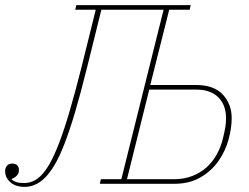

<svg xmlns="http://www.w3.org/2000/svg" viewBox="-64 -718 971 750"><path d="M32 12Q-3 12 -23.5 -6Q-44 -24 -44 -50Q-44 -62 -37 -70.5Q-30 -79 -17 -79Q10 -79 10 -53Q10 -31 -18 -19V-16Q-10 -10 1 -6.5Q12 -3 30 -3Q47 -3 63.5 -9.5Q80 -16 97 -33Q113 -49 130 -78.5Q147 -108 166.5 -158.5Q186 -209 207.5 -282Q229 -355 255 -458L310 -680H230L234 -698H681L677 -680H597L523 -386H701Q772 -386 806.5 -348.5Q841 -311 841 -257Q841 -217 828.5 -172Q816 -127 789 -88.5Q762 -50 719 -25Q676 0 616 0H326L330 -18H410L575 -680H332L277 -458Q251 -353 229 -279Q207 -205 187 -154Q167 -103 148.5 -72.5Q130 -42 112 -24Q76 12 32 12ZM616 -18Q655 -18 687 -30.5Q719 -43 742.5 -64Q766 -85 782 -113.5Q798 -142 806 -174Q814 -206 816.5 -223Q819 -240 819 -257Q819 -279 812.5 -299Q806 -319 792 -334.5Q778 -350 756 -359Q734 -368 703 -368H519L432 -18Z"/></svg>

Font: IBM Plex Serif Thin
Style: Italic
Weight: 100
Italic angle: -14°
Designer: Mike Abbink, Paul van der Laan, Pieter van Rosmalen
Foundry: Bold Monday
Version: Version 3.001